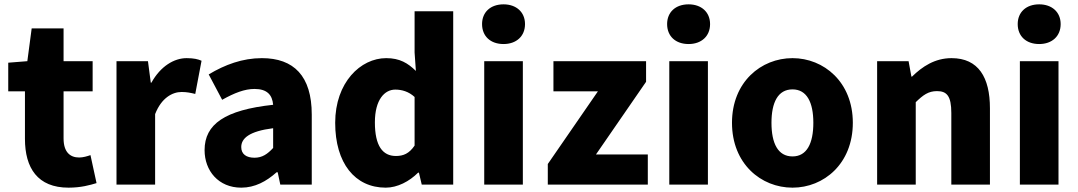

<svg xmlns="http://www.w3.org/2000/svg" viewBox="-20 -851 4970 885"><path d="M296 14C354 14 395 2 425 -7L397 -136C383 -131 363 -125 345 -125C303 -125 273 -150 273 -213V-430H407V-569H273V-720H126L106 -569L18 -562V-430H95V-211C95 -77 153 14 296 14Z M517 0H695V-325C724 -400 775 -427 817 -427C842 -427 859 -423 880 -418L909 -571C893 -578 874 -583 840 -583C783 -583 720 -546 678 -470H675L662 -569H517Z M1092 14C1155 14 1208 -15 1255 -57H1260L1272 0H1417V-323C1417 -501 1334 -583 1187 -583C1098 -583 1017 -553 942 -508L1004 -391C1061 -423 1108 -441 1153 -441C1211 -441 1235 -414 1239 -368C1017 -344 923 -279 923 -159C923 -64 987 14 1092 14ZM1153 -124C1116 -124 1092 -140 1092 -173C1092 -213 1128 -246 1239 -260V-169C1213 -141 1189 -124 1153 -124Z M1758 14C1812 14 1867 -15 1907 -55H1911L1924 0H2069V-799H1891V-609L1897 -524C1860 -560 1823 -583 1760 -583C1642 -583 1525 -471 1525 -285C1525 -99 1616 14 1758 14ZM1805 -132C1744 -132 1708 -178 1708 -287C1708 -392 1753 -438 1802 -438C1832 -438 1864 -429 1891 -404V-180C1866 -143 1839 -132 1805 -132Z M2212 0H2390V-569H2212ZM2301 -648C2360 -648 2400 -684 2400 -740C2400 -795 2360 -831 2301 -831C2241 -831 2202 -795 2202 -740C2202 -684 2241 -648 2301 -648Z M2505 0H2966V-139H2727L2958 -474V-569H2531V-430H2736L2505 -95Z M3065 0H3243V-569H3065ZM3154 -648C3213 -648 3253 -684 3253 -740C3253 -795 3213 -831 3154 -831C3094 -831 3055 -795 3055 -740C3055 -684 3094 -648 3154 -648Z M3633 14C3777 14 3911 -96 3911 -285C3911 -473 3777 -583 3633 -583C3488 -583 3354 -473 3354 -285C3354 -96 3488 14 3633 14ZM3633 -130C3566 -130 3536 -190 3536 -285C3536 -379 3566 -439 3633 -439C3699 -439 3729 -379 3729 -285C3729 -190 3699 -130 3633 -130Z M4023 0H4201V-380C4235 -413 4259 -431 4299 -431C4344 -431 4365 -409 4365 -330V0H4543V-352C4543 -494 4490 -583 4366 -583C4289 -583 4231 -544 4184 -498H4181L4168 -569H4023Z M4681 0H4859V-569H4681ZM4770 -648C4829 -648 4869 -684 4869 -740C4869 -795 4829 -831 4770 -831C4710 -831 4671 -795 4671 -740C4671 -684 4710 -648 4770 -648Z"/></svg>

Font: Noto Sans CJK HK Black
Style: Regular
Weight: 900
Designer: Ryoko NISHIZUKA 西塚涼子 (kana, bopomofo & ideographs); Paul D. Hunt (Latin, Greek & Cyrillic); Sandoll Communications 산돌커뮤니
Foundry: Adobe
Version: Version 2.004;hotconv 1.0.118;makeotfexe 2.5.65603